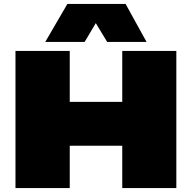

<svg xmlns="http://www.w3.org/2000/svg" viewBox="-20 -960 979 980"><path d="M59 0V-700H336V-440H604V-700H880V0H604V-216H336V0ZM211 -746 324 -940H621L728 -746H527L469 -842L412 -746Z"/></svg>

Font: Georama Extended Black
Style: Regular
Weight: 900
Width: 7
Designer: Jean-Baptiste Levee
Foundry: Production Type
Version: Version 1.000